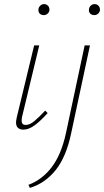

<svg xmlns="http://www.w3.org/2000/svg" viewBox="-20 -630 509 939"><path d="M94 4Q79 4 70 -3Q61 -10 59 -23Q57 -36 62 -56L147 -408H172L88 -59Q84 -40 87.5 -29.5Q91 -19 106 -19Q126 -19 149 -38.5Q172 -58 201 -89L213 -77Q180 -40 150.5 -18Q121 4 94 4ZM194 -556Q186 -556 179.5 -559.5Q173 -563 170 -569.5Q167 -576 168 -584Q169 -595 177 -602.5Q185 -610 196 -610Q204 -610 210 -606Q216 -602 219 -596Q222 -590 222 -581Q221 -571 213 -563.5Q205 -556 194 -556ZM303 19 394 -408H420L328 22Q304 137 252.5 201.5Q201 266 126 289L119 274Q186 249 233 187.5Q280 126 303 19ZM441 -556Q433 -556 426.5 -559.5Q420 -563 417 -569.5Q414 -576 415 -584Q416 -595 424 -602.5Q432 -610 443 -610Q451 -610 457 -606Q463 -602 466 -596Q469 -590 469 -581Q468 -571 460 -563.5Q452 -556 441 -556Z"/></svg>

Font: Ysabeau Infant Thin
Style: Italic
Weight: 250
Italic angle: -12°
Designer: Christian Thalmann (Catharsis Fonts)
Version: Version 2.001;gftools[0.9.30]; featfreeze: ss01,ss02,lnum